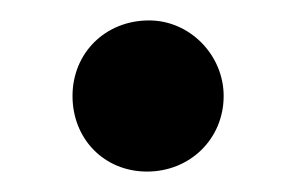

<svg xmlns="http://www.w3.org/2000/svg" viewBox="-20 -425 290 188"><path d="M199 -331C199 -371 166 -405 126 -405C83 -405 51 -373 51 -331C51 -289 82 -257 124 -257C166 -257 199 -289 199 -331Z"/></svg>

Font: XITS
Style: Bold Italic
Weight: 700
Italic angle: -16.33°
Designer: MicroPress Inc., with final additions and corrections provided by Coen Hoffman, Elsevier (retired)
Version: Version 1.105